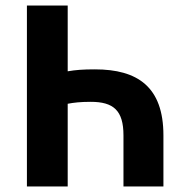

<svg xmlns="http://www.w3.org/2000/svg" viewBox="-20 -672 670 692"><path d="M77 0H224V-298C245 -302 269 -305 307 -305C389 -305 425 -274 425 -184V0H569V-184C569 -359 476 -422 322 -422C279 -422 253 -420 224 -415V-652H77Z"/></svg>

Font: Giro Sans Regular
Style: Bold
Weight: 700
Designer: Paul D. Hunt
Foundry: Adobe Systems Incorporated
Version: Version 1.000;PS 1.0;hotconv 1.0.88;makeotf.lib2.5.647800